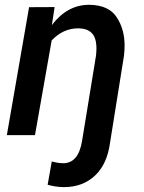

<svg xmlns="http://www.w3.org/2000/svg" viewBox="-20 -558 594 793"><path d="M100.1 -528.3 8.3 0H124.5L193.4 -391.1C225.1 -424.3 261.2 -440.9 302.2 -440.9C303.7 -440.9 305.2 -440.9 306.6 -440.9C352.1 -439.5 375.5 -415.5 377.9 -370.1C377.9 -366.2 378.4 -362.3 378.4 -358.4C378.4 -348.6 377.4 -338.4 376.5 -328.1L318.8 24.9C308.6 85.9 282.7 116.2 240.7 116.2C228 116.2 212.4 113.8 193.8 108.9L176.8 205.1C198.7 211.4 220.7 214.4 241.7 214.8C242.7 214.8 243.7 214.8 244.6 214.8C296.4 214.8 338.9 198.7 372.6 167C406.2 135.3 426.8 89.8 434.6 30.8L492.2 -328.6C493.7 -343.3 494.6 -356.9 494.6 -370.1C494.6 -414.6 483.9 -453.6 461.9 -486.8C440.4 -520 403.3 -537.1 351.1 -538.1C349.6 -538.1 348.1 -538.1 347.2 -538.1C288.1 -538.1 236.8 -510.3 194.3 -454.6L205.6 -528.8Z"/></svg>

Font: Roboto Medium
Style: Italic
Weight: 500
Italic angle: -12°
Designer: Google
Version: Version 2.137; 2017